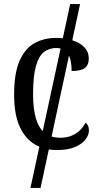

<svg xmlns="http://www.w3.org/2000/svg" viewBox="-20 -734 497 952"><path d="M131 198 328 -714H377L181 198ZM262 10Q201 10 153 -18Q105 -46 77.5 -106.5Q50 -167 50 -265Q50 -372 77.5 -433.5Q105 -495 152 -520.5Q199 -546 258 -546Q301 -546 338 -534.5Q375 -523 397.5 -500.5Q420 -478 420 -444Q420 -421 411 -407.5Q402 -394 383 -388Q364 -382 335 -382Q335 -414 328.5 -439.5Q322 -465 305.5 -480.5Q289 -496 258 -496Q224 -496 198 -476Q172 -456 158 -406Q144 -356 144 -266Q144 -195 158 -147Q172 -99 202 -75Q232 -51 280 -51Q310 -51 334.5 -61Q359 -71 376.5 -88Q394 -105 404 -126Q412 -120 416.5 -110.5Q421 -101 421 -87Q421 -65 404 -42.5Q387 -20 352 -5Q317 10 262 10Z"/></svg>

Font: Noto Serif SemiCondensed
Style: Regular
Weight: 400
Width: 4
Designer: Monotype Design Team
Foundry: Monotype Imaging Inc.
Version: Version 2.013